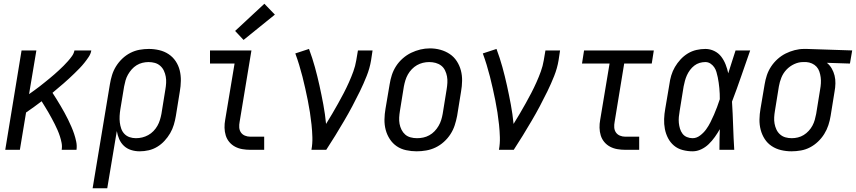

<svg xmlns="http://www.w3.org/2000/svg" viewBox="-20 -799 4565 1024"><path d="M8 0 95 -530H174L135 -297Q149 -307 163 -317Q177 -327 190.5 -337.5Q204 -348 217 -358.5Q230 -369 243.5 -380Q257 -391 269.5 -402Q282 -413 294.5 -424.5Q307 -436 319 -448Q331 -460 342.5 -473Q354 -486 364 -500Q374 -514 377 -530H467Q464 -512 453 -495.5Q442 -479 430 -464Q418 -449 404.5 -435Q391 -421 377 -407.5Q363 -394 348.5 -380.5Q334 -367 319.5 -354.5Q305 -342 290 -329.5Q275 -317 260 -304Q271 -287 282 -269.5Q293 -252 303.5 -234Q314 -216 324 -198Q334 -180 343 -161.5Q352 -143 360.5 -123.5Q369 -104 375.5 -84.5Q382 -65 386.5 -43.5Q391 -22 388 0H309Q312 -19 308.5 -37Q305 -55 299.5 -72Q294 -89 287 -105Q280 -121 272 -137Q264 -153 255.5 -168.5Q247 -184 238.5 -199Q230 -214 220.5 -229Q211 -244 202 -259Q182 -244 161 -228.5Q140 -213 119 -199L86 0Z M474 205 566 -349Q570 -374 577.5 -398.5Q585 -423 599 -445.5Q613 -468 632.5 -486.5Q652 -505 675.5 -517Q699 -529 724 -533.5Q749 -538 774 -538Q802 -538 829.5 -531.5Q857 -525 879.5 -510Q902 -495 917 -472.5Q932 -450 938.5 -423.5Q945 -397 944.5 -368Q944 -339 939 -311L918 -181Q914 -157 907 -133.5Q900 -110 887.5 -88.5Q875 -67 857.5 -48Q840 -29 818.5 -16Q797 -3 773 2.5Q749 8 725 8Q701 8 679 1Q657 -6 641 -21Q625 -36 616 -56.5Q607 -77 603 -100L552 205ZM705 -62Q722 -62 738.5 -66Q755 -70 770.5 -78.5Q786 -87 798.5 -100Q811 -113 819.5 -128Q828 -143 833 -159.5Q838 -176 841 -192L862 -322Q865 -339 866 -356.5Q867 -374 864 -390.5Q861 -407 854 -422Q847 -437 834.5 -448Q822 -459 806 -463.5Q790 -468 772 -468Q756 -468 739.5 -464Q723 -460 708.5 -451Q694 -442 682.5 -429Q671 -416 662.5 -401Q654 -386 649.5 -370Q645 -354 642 -338L622 -217Q619 -199 618 -181Q617 -163 619 -146Q621 -129 626.5 -113Q632 -97 643.5 -85Q655 -73 671 -67.5Q687 -62 705 -62Z M1315 0Q1294 0 1273 -3.5Q1252 -7 1234 -16.5Q1216 -26 1203 -41.5Q1190 -57 1184 -76.5Q1178 -96 1177.5 -117.5Q1177 -139 1181 -160L1231 -460H1100V-530H1321L1258 -149Q1255 -134 1256 -119Q1257 -104 1265 -92.5Q1273 -81 1286.5 -75.5Q1300 -70 1315 -70H1389V0ZM1279 -586 1234 -634 1390 -779 1446 -721Z M1641 0Q1647 -33 1646 -67Q1645 -101 1641.5 -134Q1638 -167 1633 -199.5Q1628 -232 1621.5 -264Q1615 -296 1608 -327.5Q1601 -359 1593 -390.5Q1585 -422 1575.5 -453Q1566 -484 1555 -514L1628 -538Q1646 -490 1659.5 -441Q1673 -392 1684 -342Q1695 -292 1704.5 -241Q1714 -190 1719 -138Q1736 -165 1752 -192.5Q1768 -220 1783.5 -247.5Q1799 -275 1813.5 -303Q1828 -331 1841 -360Q1854 -389 1864.5 -418Q1875 -447 1880 -477L1889 -530H1967L1959 -477Q1952 -435 1935.5 -393.5Q1919 -352 1899.5 -312Q1880 -272 1859 -232.5Q1838 -193 1815 -154Q1792 -115 1768.5 -76.5Q1745 -38 1720 0Z M2202 8Q2174 8 2146 2Q2118 -4 2096 -19Q2074 -34 2059 -57Q2044 -80 2037 -106.5Q2030 -133 2030.5 -162Q2031 -191 2036 -219L2058 -349Q2062 -375 2070 -399.5Q2078 -424 2092.5 -446.5Q2107 -469 2128 -487.5Q2149 -506 2173 -517.5Q2197 -529 2222 -535Q2247 -541 2273 -541Q2302 -541 2329 -533.5Q2356 -526 2378.5 -511Q2401 -496 2416 -473Q2431 -450 2438 -423.5Q2445 -397 2444.5 -368Q2444 -339 2439 -311L2418 -181Q2413 -155 2405 -130.5Q2397 -106 2382.5 -83.5Q2368 -61 2347.5 -42.5Q2327 -24 2303 -12.5Q2279 -1 2253 3.5Q2227 8 2202 8ZM2204 -62Q2221 -62 2237.5 -65.5Q2254 -69 2269.5 -77.5Q2285 -86 2297.5 -99Q2310 -112 2319 -127.5Q2328 -143 2333 -159Q2338 -175 2341 -192L2362 -322Q2365 -340 2366 -357.5Q2367 -375 2364 -391.5Q2361 -408 2353.5 -423.5Q2346 -439 2333 -449Q2320 -459 2303.5 -463.5Q2287 -468 2269 -468Q2252 -468 2235.5 -464Q2219 -460 2204 -451.5Q2189 -443 2176.5 -430Q2164 -417 2155.5 -402Q2147 -387 2142 -370.5Q2137 -354 2134 -338L2113 -208Q2110 -190 2109 -172.5Q2108 -155 2111 -138.5Q2114 -122 2121.5 -107Q2129 -92 2141 -81.5Q2153 -71 2169.5 -66.5Q2186 -62 2204 -62Z M2641 0Q2647 -33 2646 -67Q2645 -101 2641.5 -134Q2638 -167 2633 -199.5Q2628 -232 2621.5 -264Q2615 -296 2608 -327.5Q2601 -359 2593 -390.5Q2585 -422 2575.5 -453Q2566 -484 2555 -514L2628 -538Q2646 -490 2659.5 -441Q2673 -392 2684 -342Q2695 -292 2704.5 -241Q2714 -190 2719 -138Q2736 -165 2752 -192.5Q2768 -220 2783.5 -247.5Q2799 -275 2813.5 -303Q2828 -331 2841 -360Q2854 -389 2864.5 -418Q2875 -447 2880 -477L2889 -530H2967L2959 -477Q2952 -435 2935.5 -393.5Q2919 -352 2899.5 -312Q2880 -272 2859 -232.5Q2838 -193 2815 -154Q2792 -115 2768.5 -76.5Q2745 -38 2720 0Z M3315 0Q3294 0 3273 -3.5Q3252 -7 3234 -16.5Q3216 -26 3203 -41.5Q3190 -57 3184 -76.5Q3178 -96 3177.5 -117.5Q3177 -139 3181 -160L3231 -460H3084L3095 -530H3467L3456 -460H3309L3258 -149Q3255 -134 3256 -119Q3257 -104 3265 -92.5Q3273 -81 3286.5 -75.5Q3300 -70 3315 -70H3389V0Z M3674 8Q3647 8 3620.5 1Q3594 -6 3574.5 -22.5Q3555 -39 3543 -62Q3531 -85 3526 -111Q3521 -137 3522 -164.5Q3523 -192 3528 -219L3550 -349Q3553 -373 3560 -396.5Q3567 -420 3579.5 -441.5Q3592 -463 3609.5 -482Q3627 -501 3648.5 -514Q3670 -527 3694 -532.5Q3718 -538 3742 -538Q3767 -538 3789.5 -527Q3812 -516 3826.5 -497Q3841 -478 3850 -455Q3859 -432 3864 -408Q3874 -439 3883.5 -469.5Q3893 -500 3903 -530H3981Q3957 -462 3933.5 -393.5Q3910 -325 3884 -257Q3888 -193 3890 -128.5Q3892 -64 3896 0H3817Q3817 -28 3817.5 -55.5Q3818 -83 3819 -110Q3807 -89 3792.5 -68.5Q3778 -48 3760 -30.5Q3742 -13 3719.5 -2.5Q3697 8 3674 8ZM3674 -62Q3695 -62 3714 -76.5Q3733 -91 3746 -109Q3759 -127 3769 -147Q3779 -167 3788 -187.5Q3797 -208 3804.5 -228.5Q3812 -249 3819 -270Q3819 -284 3818.5 -299Q3818 -314 3816.5 -328.5Q3815 -343 3813 -358Q3811 -373 3808 -387Q3805 -401 3801 -415Q3797 -429 3789 -440.5Q3781 -452 3769 -460Q3757 -468 3742 -468Q3726 -468 3711 -463.5Q3696 -459 3683 -449Q3670 -439 3660 -425.5Q3650 -412 3643.5 -397.5Q3637 -383 3633 -368Q3629 -353 3626 -338L3605 -208Q3602 -192 3600.5 -175.5Q3599 -159 3600.5 -143.5Q3602 -128 3606.5 -113Q3611 -98 3620 -86Q3629 -74 3643.5 -68Q3658 -62 3674 -62Z M4201 8Q4173 8 4145.5 1.5Q4118 -5 4095.5 -20Q4073 -35 4058.5 -57.5Q4044 -80 4037 -106.5Q4030 -133 4030.5 -162Q4031 -191 4036 -219L4058 -349Q4062 -374 4070 -398Q4078 -422 4092.5 -444Q4107 -466 4127 -484Q4147 -502 4170 -513.5Q4193 -525 4218 -531.5Q4243 -538 4268 -538Q4272 -538 4275.5 -538Q4279 -538 4283 -538L4525 -530L4513 -460L4390 -464Q4406 -451 4416 -433.5Q4426 -416 4431 -396Q4436 -376 4435.5 -354Q4435 -332 4431 -311L4410 -181Q4406 -156 4398 -131.5Q4390 -107 4376 -84.5Q4362 -62 4342.5 -43.5Q4323 -25 4300 -13Q4277 -1 4251.5 3.5Q4226 8 4201 8ZM4203 -62Q4219 -62 4235.5 -66Q4252 -70 4266.5 -79Q4281 -88 4293 -101Q4305 -114 4313 -129Q4321 -144 4325.5 -160Q4330 -176 4333 -192L4354 -322Q4357 -338 4358 -354.5Q4359 -371 4357 -386.5Q4355 -402 4350 -417Q4345 -432 4335 -443Q4325 -454 4310.5 -460.5Q4296 -467 4280 -468H4271Q4269 -468 4267 -468Q4265 -468 4263 -468Q4239 -468 4215.5 -457Q4192 -446 4174.5 -427.5Q4157 -409 4147.5 -385.5Q4138 -362 4134 -338L4113 -208Q4110 -191 4109 -173.5Q4108 -156 4111 -139.5Q4114 -123 4121 -108Q4128 -93 4140.5 -82Q4153 -71 4169 -66.5Q4185 -62 4203 -62Z"/></svg>

Font: Iosevka Curly Oblique
Style: Regular
Weight: 400
Italic angle: -9°
Monospace: yes
Designer: Belleve Invis
Foundry: Belleve Invis
Version: Version 11.1.0; ttfautohint (v1.8.3)